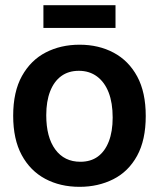

<svg xmlns="http://www.w3.org/2000/svg" viewBox="-20 -709 615 743"><path d="M288 14Q213 14 155 -17Q97 -48 64 -109Q31 -170 31 -261Q31 -354 65 -415Q99 -476 157 -506Q215 -536 288 -536Q362 -536 420 -505Q478 -474 511 -413Q544 -352 544 -260Q544 -167 510.5 -106Q477 -45 418.5 -15.5Q360 14 288 14ZM291 -83Q331 -83 358.5 -103Q386 -123 401 -161.5Q416 -200 416 -254Q416 -311 400.5 -351Q385 -391 355.5 -413Q326 -435 285 -435Q245 -435 217 -414.5Q189 -394 174 -355.5Q159 -317 159 -263Q159 -178 194 -130.5Q229 -83 291 -83ZM148 -601V-689H427V-601Z"/></svg>

Font: Bricolage Grotesque 72pt SemiBold
Style: Regular
Weight: 600
Version: Version 1.001;gftools[0.9.33.dev8+g029e19f]